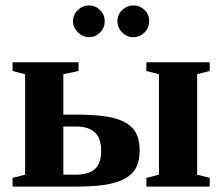

<svg xmlns="http://www.w3.org/2000/svg" viewBox="-20 -689 821 709"><path d="M353.5 -133.3Q353.5 -221.7 262.2 -221.7H213.9V-43.9H258.3Q306.6 -43.9 330.1 -64.5Q353.5 -85 353.5 -133.3ZM213.9 -415V-265.6H270.5Q353 -265.6 401.6 -252.7Q450.2 -239.7 472.9 -211.9Q495.6 -184.1 495.6 -132.8Q495.6 -82.5 472.2 -54.4Q448.7 -26.4 399.2 -13.2Q349.6 0 267.1 0H26.4V-32.2L72.8 -43.9V-415L26.4 -426.8V-459H270V-426.8ZM566.9 -415 520.5 -426.8V-459H754.4V-426.8L708 -415V-43.9L754.4 -32.2V0H520.5V-32.2L566.9 -43.9ZM472.7 -551.8Q449.2 -551.8 431.4 -569.1Q413.6 -586.4 413.6 -610.8Q413.6 -635.3 431.4 -652.1Q449.2 -668.9 472.7 -668.9Q496.6 -668.9 513.7 -652.3Q530.8 -635.7 530.8 -610.8Q530.8 -586.4 513.7 -569.1Q496.6 -551.8 472.7 -551.8ZM308.6 -551.8Q285.2 -551.8 267.3 -569.8Q249.5 -587.9 249.5 -610.8Q249.5 -634.3 267.1 -651.6Q284.7 -668.9 308.6 -668.9Q332.5 -668.9 349.6 -651.6Q366.7 -634.3 366.7 -610.8Q366.7 -586.4 349.6 -569.1Q332.5 -551.8 308.6 -551.8Z"/></svg>

Font: Tinos
Style: Bold
Weight: 700
Designer: Steve Matteson
Foundry: Monotype Imaging Inc.
Version: Version 1.23